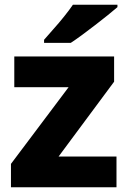

<svg xmlns="http://www.w3.org/2000/svg" viewBox="-20 -786 537 806"><path d="M469 0H26V-98L268 -420H40V-549H459V-443L226 -129H469ZM473 -756Q457 -742 432 -722Q407 -702 378.5 -680Q350 -658 323.5 -638.5Q297 -619 277 -606H165V-619Q181 -638 204 -663.5Q227 -689 249 -716.5Q271 -744 286 -766H473Z"/></svg>

Font: Noto Sans Malayalam ExtraBold
Style: Regular
Weight: 800
Designer: Jelle Bosma - Monotype Design Team
Foundry: Monotype Imaging Inc.
Version: Version 2.104; ttfautohint (v1.8.4.7-5d5b)